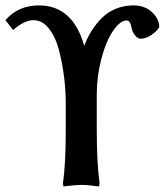

<svg xmlns="http://www.w3.org/2000/svg" viewBox="-36 -678 608 704"><path d="M205.1 -202.1V-297.9Q205.1 -344.7 199.2 -393.3Q193.4 -441.9 180.9 -491.5Q168.5 -541 144 -572.5Q119.6 -604 86.9 -604Q53.2 -604 12.2 -567.9L-16.1 -604Q30.8 -658.2 106.9 -658.2Q231 -658.2 272.9 -509.8Q284.2 -540 300.3 -565.7Q316.4 -591.3 338.1 -612.8Q359.9 -634.3 389.4 -646.2Q418.9 -658.2 453.1 -658.2Q495.1 -658.2 521.5 -633.3Q547.9 -608.4 547.9 -578.1Q537.6 -562 518.1 -549.1Q498.5 -536.1 479 -536.1Q469.7 -536.1 459.7 -547.6Q449.7 -559.1 446.8 -574.2Q441.9 -603 429.2 -603Q404.3 -603 378.4 -564.7Q352.5 -526.4 335.7 -462.4Q318.8 -398.4 318.8 -331.1V-202.1Q318.8 -79.6 329.1 -5.9L327.1 5.9Q288.1 0 262.2 0Q250.5 0 234.1 1.5Q217.8 2.9 207 4.4L196.8 5.9L194.8 -5.9Q205.1 -75.7 205.1 -202.1Z"/></svg>

Font: Linear Smooth
Style: Bold
Weight: 700
Designer: Philipp H. Poll, Flanker
Foundry: Philipp H. Poll, reworked by Flanker
Version: Version 1.061 | FøM Fix